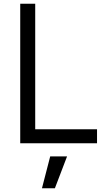

<svg xmlns="http://www.w3.org/2000/svg" viewBox="-20 -765 571 1025"><path d="M88 0V-745H168V-75H498V0ZM204 240 248 70H338L273 240Z"/></svg>

Font: Kosmopol Plus Jakarta Sans
Style: Regular
Weight: 400
Designer: Gumpita Rahayu
Foundry: Tokotype
Version: Version 2.006